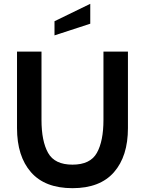

<svg xmlns="http://www.w3.org/2000/svg" viewBox="-20 -970 758 1004"><path d="M69 -300V-700H197V-343Q197 -232 231.5 -170.5Q266 -109 359 -109Q452 -109 486.5 -170.5Q521 -232 521 -343V-700H649V-300Q649 -153 576 -69.5Q503 14 359 14Q215 14 142 -69.5Q69 -153 69 -300ZM452 -846 265 -785V-859L452 -950Z"/></svg>

Font: Cabin
Style: Bold
Weight: 700
Designer: Pablo Impallari
Foundry: Pablo Impallari. www.impallari.com Igino Marini. www.ikern.com
Version: Version 1.005